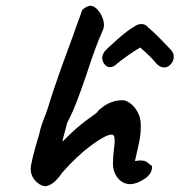

<svg xmlns="http://www.w3.org/2000/svg" viewBox="-20 -681 620 663"><path d="M86 -97Q86 -121 116 -220Q121 -246 138 -287Q144 -304 145 -307Q163 -367 194 -454L203 -478Q238 -573 245 -594L261 -638Q261 -646 272.5 -653.5Q284 -661 292 -661Q308 -661 323 -640Q338 -619 339 -596Q339 -584 334 -574Q311 -524 277 -419Q262 -375 247 -335.5Q232 -296 223 -279L212 -257L198 -204Q198 -201 197 -199Q196 -197 196 -196Q196 -193 197 -193L214 -210Q243 -239 283 -269Q316 -292 317 -295Q318 -298 325 -304L335 -312Q367 -335 404 -335Q415 -335 430 -324Q445 -313 455.5 -293.5Q466 -274 466 -252V-244V-237Q466 -212 456.5 -171.5Q447 -131 446 -125Q451 -125 461 -127Q476 -127 482.5 -124Q489 -121 494 -116Q499 -111 503 -110Q505 -108 505 -104Q505 -81 480 -64Q455 -47 432 -45Q404 -45 387 -66Q370 -87 370 -117Q370 -129 371 -141Q372 -153 373 -162Q376 -182 376 -194Q376 -207 373.5 -211.5Q371 -216 365 -216Q345 -216 295.5 -179.5Q246 -143 195 -85Q163 -38 134 -38Q116 -41 101 -58Q86 -75 86 -97ZM360 -449Q349 -449 341 -459Q333 -469 333 -481Q333 -492 341 -503Q349 -513 386 -545.5Q423 -578 442 -588Q455 -598 468 -598Q483 -598 492 -586Q508 -573 534 -546.5Q560 -520 571 -508Q580 -498 580 -485Q580 -471 570 -459.5Q560 -448 547 -448Q531 -448 518 -464Q498 -488 464 -517Q447 -507 422.5 -490Q398 -473 384 -461Q372 -449 360 -449Z"/></svg>

Font: Caveat
Style: Bold
Weight: 700
Designer: Pablo Impallari
Foundry: Pablo Impallari
Version: Version 1.500; ttfautohint (v1.6)